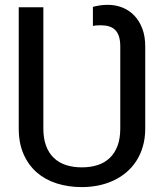

<svg xmlns="http://www.w3.org/2000/svg" viewBox="-20 -757 671 787"><path d="M315.3 9.9Q260.7 9.9 213.2 -5Q165.8 -19.9 131.2 -49.9Q96.6 -79.9 76.7 -125Q56.8 -170.1 56.8 -230.1V-727.3H157.7V-230.1Q157.7 -189.3 168.9 -159.3Q180 -129.3 200.8 -109.6Q221.6 -89.8 250.7 -80.4Q279.8 -71 315.3 -71Q351.2 -71 380.1 -80.4Q409.1 -89.8 429.9 -109.6Q450.6 -129.3 461.8 -159.3Q473 -189.3 473 -230.1V-566.8Q473 -590.9 467.7 -607.4Q462.4 -623.9 452.2 -634.1Q442.1 -644.2 427.2 -648.8Q412.3 -653.4 393.5 -653.4Q387.1 -653.4 377.1 -652.9Q367.2 -652.3 360.8 -650.6V-728.7Q371.4 -731.9 387.8 -734.6Q404.1 -737.2 421.2 -737.2Q453.8 -737.2 481.9 -726Q509.9 -714.8 530.7 -693Q551.5 -671.2 563.4 -639.6Q575.3 -608 575.3 -566.8V-230.1Q575.3 -190 565.5 -156.6Q555.8 -123.2 538.4 -96.6Q521 -70 497 -49.9Q473 -29.8 444.1 -16.5Q415.1 -3.2 382.5 3.4Q349.8 9.9 315.3 9.9Z"/></svg>

Font: Fast_Sans
Style: Regular
Weight: 400
Designer: Rasmus Andersson
Foundry: rsms
Version: Version 3.018;git-588b23468